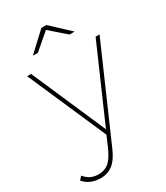

<svg xmlns="http://www.w3.org/2000/svg" viewBox="-289 -899 1055 1217"><g transform="rotate(-30 238.0 -290.5)"><path d="M90 -671.1 224.4 -796.7H261.1L395.6 -671.1H357.8L243.3 -771.1L126.7 -671.1ZM76.7 216.7Q-2.2 216.7 -46.7 164.4L-25.6 140Q-4.4 165.6 20 177.2Q44.4 188.9 76.7 188.9Q118.9 188.9 148.9 165Q178.9 141.1 206.7 80L243.3 -4.4L-6.7 -576.7H22.2L257.8 -35.6L494.4 -576.7H523.3L232.2 88.9Q202.2 158.9 164.4 187.8Q126.7 216.7 76.7 216.7Z"/></g></svg>

Font: Paperlogy 1 Thin
Style: Regular
Weight: 250
Designer: redesigned by Lee Juim, glyphs from Gmarket Sans & Montserrat
Foundry: PT&
Version: Version 1.001